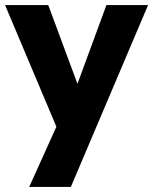

<svg xmlns="http://www.w3.org/2000/svg" viewBox="-35 -516 603 756"><path d="M80 220 187 -17 -15 -496H155L270 -186L384 -496H548L244 220Z"/></svg>

Font: Rethink Sans ExtraBold
Style: Regular
Weight: 800
Designer: The Rethink Sans project authors (Hans Thiessen). DM Sans designed by Colophon Foundry.
Foundry: Rethink Communications LLC
Version: Version 1.001